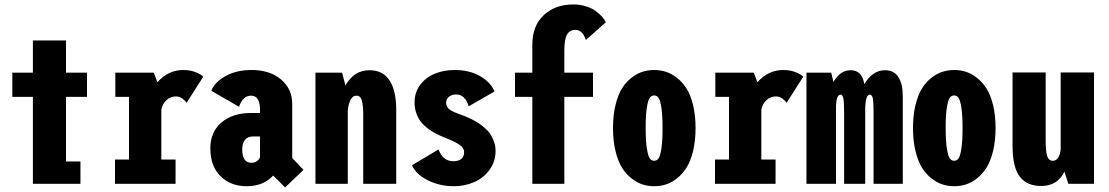

<svg xmlns="http://www.w3.org/2000/svg" viewBox="-20 -827 4990 864"><path d="M277 -100.5H342V0H128V-391H35.5V-500H128V-645H277V-500H371.5V-391H277Z M706 -109H770V0H497.5V-109H560.5V-391H499V-500H672L688.5 -457Q737 -512 804.5 -512Q837.5 -512 863.5 -500.8Q889.5 -489.5 894.5 -481.5L819.5 -364Q814 -373.5 801 -383.2Q788 -393 771.5 -393Q746.5 -393 728.8 -376.2Q711 -359.5 706 -333Z M1263 16.5 1209.5 -37Q1165 11 1090 11Q1018 11 972.2 -34.2Q926.5 -79.5 926.5 -160Q926.5 -232.5 976.2 -275.5Q1026 -318.5 1110 -318.5H1150V-333.5Q1150 -396.5 1109.5 -396.5Q1073 -396.5 1055.5 -346.5L931 -418.5Q945.5 -457 994.8 -484.5Q1044 -512 1112.5 -512Q1193.5 -512 1244.2 -469.8Q1295 -427.5 1295 -358.5V-116L1345.5 -62.5ZM1112 -94.5Q1137 -94.5 1150 -118.5V-213H1119Q1094.5 -213 1082.2 -197.5Q1070 -182 1070 -154Q1070 -94.5 1112 -94.5Z M1399.5 0V-500H1519.5L1534.5 -442Q1572.5 -511 1642.5 -511Q1704 -511 1733.5 -464.2Q1763 -417.5 1763 -334V0H1614.5V-313.5Q1614.5 -351 1608.5 -373.8Q1602.5 -396.5 1584.5 -396.5Q1566.5 -396.5 1556.8 -376.2Q1547 -356 1545 -328V0Z M2022 11Q1958.5 11 1905 -15.8Q1851.5 -42.5 1834 -83.5L1953.5 -154.5Q1972.5 -101.5 2020.5 -101.5Q2043 -101.5 2055.8 -111.8Q2068.5 -122 2068.5 -142.5Q2068.5 -161.5 2047 -176Q2025.5 -190.5 1985.5 -206Q1962 -215.5 1944 -224.5Q1926 -233.5 1906.8 -247.8Q1887.5 -262 1874.8 -278Q1862 -294 1853.8 -316.5Q1845.5 -339 1845.5 -365.5Q1845.5 -411.5 1871.2 -445.5Q1897 -479.5 1937.5 -495.8Q1978 -512 2026.5 -512Q2091 -512 2139 -485.2Q2187 -458.5 2205.5 -415.5L2089 -348.5Q2082.5 -373 2068 -387.5Q2053.5 -402 2032.5 -402Q2013.5 -402 2000.5 -391.8Q1987.5 -381.5 1987.5 -363.5Q1987.5 -354 1992.5 -345.8Q1997.5 -337.5 2007.2 -331.5Q2017 -325.5 2025 -322Q2033 -318.5 2044.5 -314.5Q2060 -309 2070 -305Q2080 -301 2099 -292Q2118 -283 2131 -274.5Q2144 -266 2160.2 -252.2Q2176.5 -238.5 2186.2 -224Q2196 -209.5 2203 -189.8Q2210 -170 2210 -148Q2210 -98.5 2181.8 -61.2Q2153.5 -24 2111.5 -6.5Q2069.5 11 2022 11Z M2297.5 -500H2375.5V-626Q2375.5 -711 2427 -759Q2478.5 -807 2560.5 -807Q2591 -807 2618 -798.2Q2645 -789.5 2662.2 -776.2Q2679.5 -763 2690.5 -750.5Q2701.5 -738 2706.5 -727L2616.5 -647Q2601 -692.5 2569.5 -692.5Q2543.5 -692.5 2531.5 -671.2Q2519.5 -650 2519.5 -598.5V-500H2648.5V-391H2519.5V0H2375.5V-391H2297.5Z M2738.5 -251Q2738.5 -308.5 2749.8 -354.5Q2761 -400.5 2779 -429.2Q2797 -458 2821.8 -477.2Q2846.5 -496.5 2871.8 -504.2Q2897 -512 2924 -512Q2951 -512 2976 -504.2Q3001 -496.5 3025.8 -477.2Q3050.5 -458 3069 -429.2Q3087.5 -400.5 3098.8 -354.5Q3110 -308.5 3110 -251Q3110 -193 3098.8 -147Q3087.5 -101 3069 -72Q3050.5 -43 3025.8 -23.8Q3001 -4.5 2976 3.2Q2951 11 2924 11Q2897 11 2872 3.2Q2847 -4.5 2822.2 -23.8Q2797.5 -43 2779.2 -72Q2761 -101 2749.8 -147Q2738.5 -193 2738.5 -251ZM2924 -103.5Q2935.5 -103.5 2943.2 -113.8Q2951 -124 2956.2 -158Q2961.5 -192 2961.5 -251Q2961.5 -309 2956.2 -342.8Q2951 -376.5 2943.2 -387Q2935.5 -397.5 2924 -397.5Q2911.5 -397.5 2903.8 -387Q2896 -376.5 2890.8 -343Q2885.5 -309.5 2885.5 -251Q2885.5 -192 2891 -158Q2896.5 -124 2904.2 -113.8Q2912 -103.5 2924 -103.5Z M3406 -109H3470V0H3197.5V-109H3260.5V-391H3199V-500H3372L3388.5 -457Q3437 -512 3504.5 -512Q3537.5 -512 3563.5 -500.8Q3589.5 -489.5 3594.5 -481.5L3519.5 -364Q3514 -373.5 3501 -383.2Q3488 -393 3471.5 -393Q3446.5 -393 3428.8 -376.2Q3411 -359.5 3406 -333Z M3609 0V-500H3720.5L3730.5 -458Q3761 -511 3807 -511Q3834 -511 3849 -495.5Q3864 -480 3869.5 -448.5Q3907 -511 3962.5 -511Q4003 -511 4022.8 -480.2Q4042.5 -449.5 4042.5 -394.5V0H3911V-320.5Q3911 -366 3907.8 -383.5Q3904.5 -401 3894 -401Q3876 -401 3873.5 -345V0H3778.5V-321.5Q3778.5 -366 3775.2 -383.5Q3772 -401 3762.5 -401Q3743.5 -401 3742 -349V0Z M4088.5 -251Q4088.5 -308.5 4099.8 -354.5Q4111 -400.5 4129 -429.2Q4147 -458 4171.8 -477.2Q4196.5 -496.5 4221.8 -504.2Q4247 -512 4274 -512Q4301 -512 4326 -504.2Q4351 -496.5 4375.8 -477.2Q4400.5 -458 4419 -429.2Q4437.5 -400.5 4448.8 -354.5Q4460 -308.5 4460 -251Q4460 -193 4448.8 -147Q4437.5 -101 4419 -72Q4400.5 -43 4375.8 -23.8Q4351 -4.5 4326 3.2Q4301 11 4274 11Q4247 11 4222 3.2Q4197 -4.5 4172.2 -23.8Q4147.5 -43 4129.2 -72Q4111 -101 4099.8 -147Q4088.5 -193 4088.5 -251ZM4274 -103.5Q4285.5 -103.5 4293.2 -113.8Q4301 -124 4306.2 -158Q4311.5 -192 4311.5 -251Q4311.5 -309 4306.2 -342.8Q4301 -376.5 4293.2 -387Q4285.5 -397.5 4274 -397.5Q4261.5 -397.5 4253.8 -387Q4246 -376.5 4240.8 -343Q4235.5 -309.5 4235.5 -251Q4235.5 -192 4241 -158Q4246.5 -124 4254.2 -113.8Q4262 -103.5 4274 -103.5Z M4666 10Q4601 10 4568.8 -32.2Q4536.5 -74.5 4536.5 -171.5V-501H4685.5V-198.5Q4685.5 -144 4692.5 -123.8Q4699.5 -103.5 4718 -103.5Q4733 -103.5 4742 -118Q4751 -132.5 4753 -154.5V-501H4903V0H4787.5L4770 -54.5Q4738 10 4666 10Z"/></svg>

Font: League Mono Condensed
Style: Bold
Weight: 700
Width: 1
Designer: Tyler Finck
Foundry: The League of Moveable Type / Tyler Finck
Version: Version 2.210